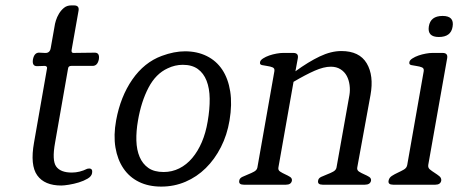

<svg xmlns="http://www.w3.org/2000/svg" viewBox="-20 -684 1697 711"><path d="M321 -43Q319 -31 304.5 -22.5Q290 -14 272 -8.5Q254 -3 235.5 0Q217 3 207 3Q145 3 118 -34.5Q91 -72 106 -156L154 -430Q156 -438 147 -440L117 -439Q98 -439 102 -464Q107 -490 126 -489L145 -488Q165 -486 168 -507L182 -586Q183 -595 187 -608Q191 -621 198.5 -633.5Q206 -646 217 -655Q228 -664 244 -664H254Q274 -664 271 -645L245 -498Q244 -488 252 -488L331 -489Q350 -489 346 -464Q341 -440 323 -440H244Q233 -440 232 -430L184 -156Q172 -90 188 -67.5Q204 -45 246 -45Q275 -45 303 -59Q305 -59 306.5 -59.5Q308 -60 310 -60Q324 -60 321 -43Z M830 -238Q821 -184 798 -139Q775 -94 742 -61.5Q709 -29 667 -11Q625 7 577 7Q530 7 494.5 -10.5Q459 -28 437 -60.5Q415 -93 407.5 -138Q400 -183 410 -238Q426 -326 470 -389.5Q514 -453 579 -477Q625 -494 665 -494Q710 -494 745.5 -476.5Q781 -459 803 -426Q825 -393 832.5 -345.5Q840 -298 830 -238ZM749 -234Q757 -280 756.5 -318.5Q756 -357 745 -385Q734 -413 712.5 -428.5Q691 -444 657 -444Q628 -444 601 -431Q557 -411 530 -359.5Q503 -308 491 -238Q484 -198 485 -163.5Q486 -129 497 -103Q508 -77 529.5 -62Q551 -47 586 -47Q617 -47 644 -60.5Q671 -74 692 -99Q713 -124 727.5 -158Q742 -192 749 -234Z M1354 -15Q1351 0 1331 0H1175Q1155 0 1158 -15Q1159 -24 1169.5 -29Q1180 -34 1192 -38.5Q1204 -43 1214 -48.5Q1224 -54 1226 -63L1274 -332Q1277 -350 1274.5 -369Q1272 -388 1264 -403Q1256 -418 1241 -427.5Q1226 -437 1205 -437Q1179 -437 1145 -422Q1111 -407 1067 -381L1011 -64Q1009 -54 1017.5 -48.5Q1026 -43 1036 -38.5Q1046 -34 1054 -29Q1062 -24 1061 -15Q1058 0 1039 0H883Q863 0 866 -15Q867 -24 877.5 -29Q888 -34 899.5 -38.5Q911 -43 921 -48.5Q931 -54 933 -63L996 -420Q998 -431 989.5 -434.5Q981 -438 970 -439.5Q959 -441 950 -443Q941 -445 943 -454Q944 -461 954 -467.5Q964 -474 977 -478.5Q990 -483 1004 -485.5Q1018 -488 1028 -488H1066Q1086 -488 1083 -469L1074 -420Q1122 -455 1164 -475Q1206 -495 1244 -495Q1311 -495 1338 -449.5Q1365 -404 1352 -332L1303 -64Q1301 -54 1309.5 -48.5Q1318 -43 1328.5 -38.5Q1339 -34 1347 -29Q1355 -24 1354 -15Z M1656 -585Q1650 -547 1605 -547Q1562 -547 1568 -586Q1574 -625 1619 -625Q1663 -625 1656 -585ZM1614 -15Q1611 0 1592 0H1436Q1416 0 1419 -15Q1421 -26 1431 -32.5Q1441 -39 1453 -44.5Q1465 -50 1475.5 -56Q1486 -62 1488 -73L1549 -420Q1551 -431 1542.5 -434.5Q1534 -438 1523 -439.5Q1512 -441 1503 -443Q1494 -445 1496 -454Q1497 -461 1507 -467.5Q1517 -474 1530 -478.5Q1543 -483 1557 -485.5Q1571 -488 1581 -488H1619Q1639 -488 1636 -469L1566 -74Q1564 -63 1572 -56.5Q1580 -50 1589.5 -44Q1599 -38 1607 -31.5Q1615 -25 1614 -15Z"/></svg>

Font: Jura
Style: Italic
Weight: 400
Designer: Ed Merritt
Foundry: Ten by Twenty
Version: Version 1.007